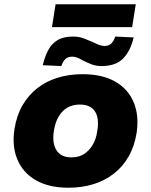

<svg xmlns="http://www.w3.org/2000/svg" viewBox="-20 -867 707 898"><path d="M300 11Q208 11 147 -24.5Q86 -60 60.5 -123Q35 -186 48 -265Q58 -328 85.5 -375Q113 -422 154.5 -454.5Q196 -487 249.5 -503.5Q303 -520 366 -520Q459 -520 519.5 -485Q580 -450 605.5 -388Q631 -326 619 -246Q609 -183 581.5 -135Q554 -87 512 -54.5Q470 -22 416.5 -5.5Q363 11 300 11ZM314 -131Q349 -131 373 -146.5Q397 -162 413.5 -189.5Q430 -217 435 -255Q445 -313 424.5 -345.5Q404 -378 353 -378Q320 -378 295 -363.5Q270 -349 254 -321.5Q238 -294 232 -255Q223 -198 244 -164.5Q265 -131 314 -131ZM223 -740 240 -847H615L598 -740ZM267 -558 180 -562Q190 -604 206 -633.5Q222 -663 249.5 -679.5Q277 -696 322 -696Q350 -696 373 -687Q396 -678 417 -669Q430 -662 443.5 -657Q457 -652 468 -652Q490 -652 501.5 -664.5Q513 -677 519 -696L605 -692Q591 -630 556.5 -594Q522 -558 455 -558Q428 -558 407 -566.5Q386 -575 368 -584Q355 -592 342.5 -597Q330 -602 318 -602Q296 -602 284.5 -589.5Q273 -577 267 -558Z"/></svg>

Font: Nunito Sans 6pt Black
Style: Italic
Weight: 900
Italic angle: -9°
Version: Version 3.101;gftools[0.9.27]